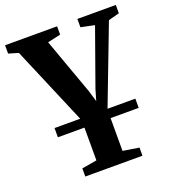

<svg xmlns="http://www.w3.org/2000/svg" viewBox="-150 -644 886 988"><g transform="rotate(-20 293.0 -150.0)"><path d="M84 0V-50.5H526.5V0ZM147.5 238V193.5L229.5 179.5V-39L44 -476.5L-9.5 -492.5V-538H275.5V-492.5L204 -476.5L315 -168L333 -107.5L351 -168.5L461 -477L386.5 -492.5V-538H597V-492.5L537 -476.5L372.5 -46V179.5L460.5 193.5V238Z"/></g></svg>

Font: Merriweather 60pt
Style: Bold
Weight: 700
Version: Version 2.100